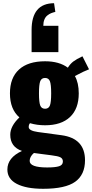

<svg xmlns="http://www.w3.org/2000/svg" viewBox="-20 -971 575 1197"><path d="M317 -951 325 -897Q309 -893 298 -888.5Q287 -884 275 -874.5Q263 -865 256.5 -848.5Q250 -832 250 -810H344V-646H177V-784Q177 -950 317 -951ZM261 -190Q211 -190 167 -203Q159 -194 159 -179Q159 -156 216 -148L364 -128Q510 -108 510 28Q510 118 449 162Q388 206 249 206Q144 206 85 175.5Q26 145 26 86Q26 12 117 -30Q44 -55 44 -131Q44 -185 101 -239Q42 -290 42 -389Q42 -486 98.5 -537.5Q155 -589 261 -589Q349 -589 403 -549Q418 -573 437 -587.5Q456 -602 494 -620L535 -539Q505 -528 447 -497Q471 -454 471 -389Q471 -293 416.5 -241.5Q362 -190 261 -190ZM231 -313Q239 -293 261 -293Q283 -293 291 -313Q299 -333 299 -389Q299 -445 291 -465Q283 -485 261 -485Q239 -485 231 -465Q223 -445 223 -389Q223 -333 231 -313ZM165 32Q165 73 274 73Q324 73 348 65.5Q372 58 372 36Q372 18 357 10Q342 2 300 -3L191 -17Q165 6 165 32Z"/></svg>

Font: Oswald Heavy
Style: Regular
Weight: 400
Designer: Vernon Adams
Foundry: Vernon Adams
Version: Version 4.101